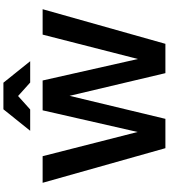

<svg xmlns="http://www.w3.org/2000/svg" viewBox="48 -1038 990 1126"><g transform="rotate(-90 543.0 -475.0)"><path d="M237 0 34 -720H190L332 -163L459 -720H634L760 -161L903 -720H1052L849 0H677L544 -562L409 0ZM339 -793 465 -950H621L747 -793H622L543 -864L464 -793Z"/></g></svg>

Font: Instrument Sans
Style: Bold
Weight: 700
Designer: Rodrigo Fuenzalida
Foundry: fragTYPE
Version: Version 1.000; ttfautohint (v1.8.4.7-5d5b);gftools[0.9.28]